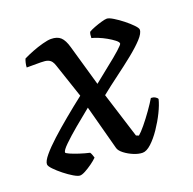

<svg xmlns="http://www.w3.org/2000/svg" viewBox="-104 -597 697 694"><g transform="rotate(-20 244.5 -250.0)"><path d="M91 0Q83 0 67 -9.5Q51 -19 34 -32.5Q17 -46 4.5 -59Q-8 -72 -8 -79Q-8 -91 9.5 -112Q27 -133 55.5 -159Q84 -185 119 -214Q154 -243 190 -271L146 -402Q143 -412 138 -419Q133 -426 124 -429.5Q115 -433 97 -433H43Q43 -441 45.5 -451Q48 -461 50 -465Q66 -473 86.5 -481Q107 -489 127.5 -494.5Q148 -500 160 -500Q184 -500 197 -488Q210 -476 218 -447L263 -290Q292 -314 321.5 -337Q351 -360 370.5 -377.5Q390 -395 390 -399Q390 -405 379 -413.5Q368 -422 353 -430.5Q338 -439 323 -445Q308 -451 299 -453Q299 -459 300 -466Q301 -473 303 -476Q311 -481 325.5 -486.5Q340 -492 354 -496Q368 -500 375 -500Q383 -500 399.5 -490Q416 -480 433 -466.5Q450 -453 462 -440.5Q474 -428 474 -422Q474 -408 455 -387.5Q436 -367 405.5 -342.5Q375 -318 340.5 -292.5Q306 -267 275 -242L330 -67L340 -63Q350 -71 366.5 -91Q383 -111 400 -135Q417 -159 427 -176Q436 -176 443 -172Q450 -168 452 -163Q447 -142 433.5 -114.5Q420 -87 402 -60.5Q384 -34 365.5 -17Q347 0 332 0Q317 0 298.5 -7.5Q280 -15 265 -26.5Q250 -38 247 -49L201 -221Q171 -197 140 -171Q109 -145 88.5 -125Q68 -105 68 -97Q68 -94 81.5 -88Q95 -82 115 -75.5Q135 -69 153 -65Q156 -61 158.5 -54Q161 -47 162 -43Q153 -34 139 -24Q125 -14 112 -7Q99 0 91 0Z"/></g></svg>

Font: Texturina Medium 12pt
Style: Italic
Weight: 400
Italic angle: -11°
Version: Version 1.002